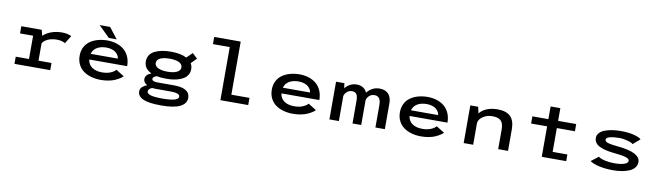

<svg xmlns="http://www.w3.org/2000/svg" viewBox="-46 -1554 8591 2509"><g transform="rotate(10 4250.0 -299.0)"><path d="M434.5 -95.5H607V0H132.5V-95.5H308.5V-404.5H135V-500H406L426 -423.5Q466.5 -464.5 532.2 -488.2Q598 -512 677 -512Q720.5 -512 753 -503Q785.5 -494 800 -485.5L735 -380.5Q724 -389.5 693.8 -398.8Q663.5 -408 626.5 -408Q554.5 -408 503.5 -384.2Q452.5 -360.5 434.5 -324Z M1392 -547.5H1288L1140.5 -692.5H1279.5ZM1567 -88Q1550.5 -71.5 1527 -56.2Q1503.5 -41 1468.2 -24.8Q1433 -8.5 1383.2 1.2Q1333.5 11 1278 11Q1209 11 1150.2 -5.8Q1091.5 -22.5 1047.2 -54.8Q1003 -87 977.8 -137.8Q952.5 -188.5 952.5 -253Q952.5 -317 978.2 -367.2Q1004 -417.5 1049 -448.8Q1094 -480 1152 -496Q1210 -512 1277 -512Q1343 -512 1399.2 -493.8Q1455.5 -475.5 1497.8 -440.5Q1540 -405.5 1564 -350.5Q1588 -295.5 1588 -226H1085Q1093 -160.5 1143.8 -124.8Q1194.5 -89 1278 -89Q1343 -89 1390.5 -109Q1438 -129 1458.5 -155.5ZM1280 -418.5Q1207.5 -418.5 1156.8 -389.2Q1106 -360 1090 -302H1450.5Q1449.5 -321.5 1438.8 -341.2Q1428 -361 1408 -378.8Q1388 -396.5 1354.5 -407.5Q1321 -418.5 1280 -418.5Z M2119 -153Q2048 -153 1990.5 -164.5Q1941 -145.5 1941 -121Q1941 -85.5 2016.5 -85.5H2235.5Q2339 -85.5 2392.5 -52.8Q2446 -20 2446 45Q2446 119.5 2365.8 161Q2285.5 202.5 2115 202.5Q1948.5 202.5 1874 169Q1799.5 135.5 1799.5 70.5Q1799.5 35 1825.8 11Q1852 -13 1888.5 -26Q1838 -55.5 1838 -98Q1838 -158.5 1916.5 -188.5Q1817 -234 1817 -331Q1817 -379 1841.2 -415Q1865.5 -451 1908.5 -471.8Q1951.5 -492.5 2004 -502.2Q2056.5 -512 2119 -512Q2250.5 -512 2329 -471L2403 -544L2470 -481L2398.5 -409.5Q2419 -376 2419 -331Q2419 -292 2401.8 -261Q2384.5 -230 2356 -210.2Q2327.5 -190.5 2288.2 -177.2Q2249 -164 2207.2 -158.5Q2165.5 -153 2119 -153ZM2119 -246Q2167.5 -246 2205 -255Q2242.5 -264 2265.8 -283.8Q2289 -303.5 2289 -332Q2289 -375.5 2243.5 -397.2Q2198 -419 2119 -419Q2039 -419 1993.5 -397.2Q1948 -375.5 1948 -332Q1948 -303.5 1971.2 -283.8Q1994.5 -264 2032.2 -255Q2070 -246 2119 -246ZM1909 52Q1909 81 1956.8 96Q2004.5 111 2116 111Q2327 111 2327 49.5Q2327 1 2202 1H1996Q1978 1 1960 -2Q1937.5 6 1923.2 19.8Q1909 33.5 1909 52Z M2993.5 -95.5H3234V0H2865V-704.5H2642V-800H2993.5Z M4117 -88Q4100.5 -71.5 4077 -56.2Q4053.5 -41 4018.2 -24.8Q3983 -8.5 3933.2 1.2Q3883.5 11 3828 11Q3759 11 3700.2 -5.8Q3641.5 -22.5 3597.2 -54.8Q3553 -87 3527.8 -137.8Q3502.5 -188.5 3502.5 -253Q3502.5 -317 3528.2 -367.2Q3554 -417.5 3599 -448.8Q3644 -480 3702 -496Q3760 -512 3827 -512Q3893 -512 3949.2 -493.8Q4005.5 -475.5 4047.8 -440.5Q4090 -405.5 4114 -350.5Q4138 -295.5 4138 -226H3635Q3643 -160.5 3693.8 -124.8Q3744.5 -89 3828 -89Q3893 -89 3940.5 -109Q3988 -129 4008.5 -155.5ZM3830 -418.5Q3757.5 -418.5 3706.8 -389.2Q3656 -360 3640 -302H4000.5Q3999.5 -321.5 3988.8 -341.2Q3978 -361 3958 -378.8Q3938 -396.5 3904.5 -407.5Q3871 -418.5 3830 -418.5Z M4311.5 0V-500H4422L4431.5 -434Q4458.5 -469 4498.2 -490Q4538 -511 4584 -511Q4635.5 -511 4670.8 -488.5Q4706 -466 4722 -426.5Q4750 -465 4793.2 -488Q4836.5 -511 4887.5 -511Q4966 -511 5006.5 -466.5Q5047 -422 5047 -344V0H4922V-298Q4922 -357 4901.2 -385.8Q4880.5 -414.5 4837 -414.5Q4795.5 -414.5 4767.5 -387.8Q4739.5 -361 4733.5 -329V0H4618V-298.5Q4618 -359.5 4600.2 -387Q4582.5 -414.5 4539.5 -414.5Q4498.5 -414.5 4470.8 -388Q4443 -361.5 4437 -331V0Z M5817 -88Q5800.5 -71.5 5777 -56.2Q5753.5 -41 5718.2 -24.8Q5683 -8.5 5633.2 1.2Q5583.5 11 5528 11Q5459 11 5400.2 -5.8Q5341.5 -22.5 5297.2 -54.8Q5253 -87 5227.8 -137.8Q5202.5 -188.5 5202.5 -253Q5202.5 -317 5228.2 -367.2Q5254 -417.5 5299 -448.8Q5344 -480 5402 -496Q5460 -512 5527 -512Q5593 -512 5649.2 -493.8Q5705.5 -475.5 5747.8 -440.5Q5790 -405.5 5814 -350.5Q5838 -295.5 5838 -226H5335Q5343 -160.5 5393.8 -124.8Q5444.5 -89 5528 -89Q5593 -89 5640.5 -109Q5688 -129 5708.5 -155.5ZM5530 -418.5Q5457.5 -418.5 5406.8 -389.2Q5356 -360 5340 -302H5700.5Q5699.5 -321.5 5688.8 -341.2Q5678 -361 5658 -378.8Q5638 -396.5 5604.5 -407.5Q5571 -418.5 5530 -418.5Z M6093 0V-500H6197.5L6216 -415Q6251.5 -460.5 6312.8 -485.8Q6374 -511 6453.5 -511Q6570 -511 6625.8 -456.2Q6681.5 -401.5 6681.5 -285V0H6551V-262Q6551 -342 6516 -376.5Q6481 -411 6402.5 -411Q6333 -411 6279.2 -375.5Q6225.5 -340 6219 -289V0Z M6916.5 -404.5V-500H7129V-668.5H7258V-500H7498V-404.5H7258V-88.5H7453.5V0H7129V-404.5Z M8074 11Q7973 11 7890.2 -7.8Q7807.5 -26.5 7767.5 -56.5L7865 -131Q7890 -109.5 7948.8 -95.8Q8007.5 -82 8076.5 -82Q8158 -82 8207.5 -98.5Q8257 -115 8257 -146Q8257 -173.5 8205 -188.5Q8153 -203.5 8042.5 -214Q7982 -220.5 7936.5 -231.5Q7891 -242.5 7855 -260.5Q7819 -278.5 7800.5 -305.5Q7782 -332.5 7782 -368Q7782 -404.5 7808 -433Q7834 -461.5 7877.8 -478.2Q7921.5 -495 7974.8 -503.5Q8028 -512 8087 -512Q8193.5 -512 8267.5 -492Q8341.5 -472 8360.5 -448.5L8268.5 -369.5Q8254 -387.5 8196.2 -403.2Q8138.5 -419 8083.5 -419Q8012 -419 7961.8 -406Q7911.5 -393 7911.5 -366.5Q7911.5 -340 7954 -327.2Q7996.5 -314.5 8091.5 -306Q8385.5 -277 8385.5 -151.5Q8385.5 -110 8360.5 -78Q8335.5 -46 8291.8 -27Q8248 -8 8193.2 1.5Q8138.5 11 8074 11Z"/></g></svg>

Font: League Mono Wide Medium
Style: Regular
Weight: 500
Width: 8
Designer: Tyler Finck
Foundry: The League of Moveable Type / Tyler Finck
Version: Version 2.210